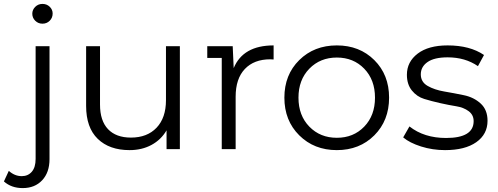

<svg xmlns="http://www.w3.org/2000/svg" viewBox="-72 -762 2543 981"><path d="M93 -692Q93 -712 108 -727Q123 -742 145 -742Q167 -742 182 -727.5Q197 -713 197 -693Q197 -671 182 -656Q167 -641 145 -641Q123 -641 108 -656Q93 -671 93 -692ZM44 199Q-14 199 -52 165L-27 111Q3 138 39 138Q71 138 90.5 115.5Q110 93 110 50V-526H181V51Q181 119 143.5 159Q106 199 44 199Z M776 -526H847V0H779V-96Q751 -48 702 -21.5Q653 5 590 5Q487 5 427.5 -52.5Q368 -110 368 -221V-526H439V-228Q439 -145 480 -102Q521 -59 597 -59Q680 -59 728 -109.5Q776 -160 776 -250Z M1122 -414Q1170 -530 1326 -530V-458Q1323 -458 1317 -458.5Q1311 -459 1309 -459Q1226 -459 1179 -409.5Q1132 -360 1132 -268V0H1061V-466H987V-526H1117Z M1840.5 -70.5Q1765 5 1649 5Q1533 5 1457 -70.5Q1381 -146 1381 -263Q1381 -380 1457 -455Q1533 -530 1649 -530Q1765 -530 1840.5 -455Q1916 -380 1916 -263Q1916 -146 1840.5 -70.5ZM1508.5 -115Q1564 -58 1649 -58Q1734 -58 1789 -115Q1844 -172 1844 -263Q1844 -354 1789 -411Q1734 -468 1649 -468Q1564 -468 1508.5 -411Q1453 -354 1453 -263Q1453 -172 1508.5 -115Z M2202 5Q2138 5 2079.5 -13.5Q2021 -32 1988 -60L2020 -116Q2095 -57 2207 -57Q2348 -57 2348 -143Q2348 -175 2322.5 -194Q2297 -213 2259.5 -219Q2222 -225 2177.5 -235Q2133 -245 2095.5 -256.5Q2058 -268 2032.5 -299.5Q2007 -331 2007 -380Q2007 -446 2062 -488Q2117 -530 2215 -530Q2329 -530 2401 -481L2370 -424Q2305 -469 2215 -469Q2147 -469 2112.5 -445Q2078 -421 2078 -382Q2078 -343 2113 -323Q2148 -303 2198 -294.5Q2248 -286 2298.5 -275.5Q2349 -265 2384 -233Q2419 -201 2419 -145Q2419 -76 2361.5 -35.5Q2304 5 2202 5Z"/></svg>

Font: mBank
Style: Regular
Weight: 400
Designer: Julieta Ulanovsky
Foundry: Julieta Ulanovsky
Version: Version 7.200;PS 007.200;hotconv 1.0.88;makeotf.lib2.5.64775